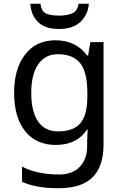

<svg xmlns="http://www.w3.org/2000/svg" viewBox="-20 -760 655 1020"><path d="M275 -546Q328 -546 370.5 -526Q413 -506 443 -465H448L460 -536H530V9Q530 124 471.5 182Q413 240 290 240Q172 240 97 206V125Q176 167 295 167Q364 167 403.5 126.5Q443 86 443 16V-5Q443 -17 444 -39.5Q445 -62 446 -71H442Q388 10 276 10Q172 10 113.5 -63Q55 -136 55 -267Q55 -395 113.5 -470.5Q172 -546 275 -546ZM287 -472Q220 -472 183 -418.5Q146 -365 146 -266Q146 -167 182.5 -114.5Q219 -62 289 -62Q370 -62 407 -105.5Q444 -149 444 -246V-267Q444 -377 406 -424.5Q368 -472 287 -472ZM452 -740Q447 -680 406.5 -643Q366 -606 294 -606Q220 -606 182.5 -642.5Q145 -679 141 -740H195Q200 -699 225 -688Q250 -677 296 -677Q335 -677 363.5 -689Q392 -701 397 -740Z"/></svg>

Font: Noto Sans Living
Style: Regular
Weight: 400
Designer: Monotype Design Team
Foundry: Monotype Imaging Inc.
Version: Version 2.013; ttfautohint (v1.8.4.7-5d5b)